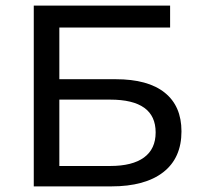

<svg xmlns="http://www.w3.org/2000/svg" viewBox="-20 -664 712 684"><path d="M100.3 -644V0H376.3C456.6 0 518.4 -16.9 561.7 -50.6C604.9 -84.3 626.5 -132.8 626.5 -196C626.5 -256.1 606.6 -302.1 566.7 -334C526.9 -365.9 468.6 -381.8 391.9 -381.8H191.4V-565.8H586V-644ZM372.6 -72.7H191.4V-309.1H372.6C480.5 -309.1 534.5 -270.2 534.5 -192.3C534.5 -153 520.7 -123.3 493.1 -103C465.5 -82.8 425.3 -72.7 372.6 -72.7Z"/></svg>

Font: Montserrat Ace
Style: Regular
Weight: 500
Designer: Julieta Ulanovsky
Foundry: Julieta Ulanovsky
Version: Version 1